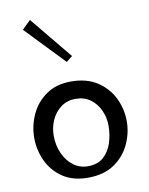

<svg xmlns="http://www.w3.org/2000/svg" viewBox="-89 -857 725 933"><g transform="rotate(-10 273.5 -390.0)"><path d="M270 12Q195 12 145 -22Q95 -56 70 -110Q45 -164 45 -223Q45 -283 70 -338Q95 -393 145 -428Q195 -463 268 -463Q346 -463 398 -428.5Q450 -394 476 -340Q502 -286 502 -226Q502 -167 476 -112Q450 -57 398.5 -22.5Q347 12 270 12ZM279 -43Q327 -43 356 -69Q385 -95 398 -135.5Q411 -176 411 -220Q411 -260 395 -295.5Q379 -331 349 -353.5Q319 -376 275 -376Q233 -376 202.5 -353Q172 -330 156 -294Q140 -258 140 -218Q140 -170 158 -130Q176 -90 207.5 -66.5Q239 -43 279 -43ZM265 -560 82 -751 124 -792 295 -584Z"/></g></svg>

Font: Marhey Light
Style: Regular
Weight: 300
Designer: Nur Syamsi & Bustanul Arifin
Foundry: Namelatype
Version: Version 1.000